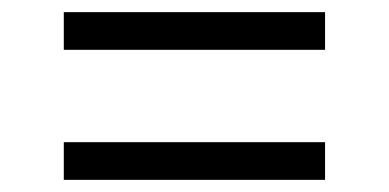

<svg xmlns="http://www.w3.org/2000/svg" viewBox="-20 -488 640 316"><path d="M85 -406V-468H515V-406ZM85 -192V-254H515V-192Z"/></svg>

Font: SauceCodePro NFM
Style: Regular
Weight: 400
Monospace: yes
Designer: Paul D. Hunt, Teo Tuominen
Foundry: Adobe
Version: Version 2.042;hotconv 1.1.0;makeotfexe 2.6.0;Nerd Fonts 3.3.